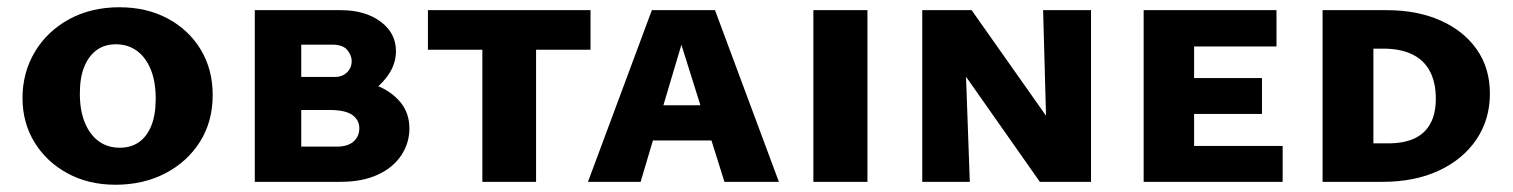

<svg xmlns="http://www.w3.org/2000/svg" viewBox="-20 -501 4169 529"><path d="M298 8Q224 8 166 -23.5Q108 -55 75 -109Q42 -163 42 -231Q42 -301 76 -358Q110 -415 170.5 -448Q231 -481 309 -481Q384 -481 442 -450Q500 -419 533 -364.5Q566 -310 566 -239Q566 -166 531 -110.5Q496 -55 435.5 -23.5Q375 8 298 8ZM310 -94Q341 -94 363 -109.5Q385 -125 397 -155Q409 -185 409 -229Q409 -277 395 -310.5Q381 -344 356.5 -361.5Q332 -379 299 -379Q269 -379 247 -363.5Q225 -348 212.5 -318Q200 -288 200 -243Q200 -196 214 -162.5Q228 -129 252.5 -111.5Q277 -94 310 -94Z M682 0V-473H919Q986 -473 1028.5 -441.5Q1071 -410 1071 -360Q1071 -324 1048 -292Q1025 -260 988 -239Q951 -218 908 -218L923 -282Q976 -282 1017.5 -265.5Q1059 -249 1083.5 -219Q1108 -189 1108 -147Q1108 -107 1085.5 -73Q1063 -39 1020.5 -19.5Q978 0 918 0ZM810 -97H908Q938 -97 954 -111Q970 -125 970 -148Q970 -170 951 -184Q932 -198 887 -198H785V-289H903Q923 -289 936 -301.5Q949 -314 949 -333Q949 -348 937 -363Q925 -378 895 -378H810Z M1309 0V-473H1457V0ZM1159 -364V-473H1607V-364Z M1600 0 1776 -473H1950L2126 0H1976L1841 -430H1873L1745 0ZM1704 -114 1738 -211H1968L2013 -114Z M2221 0V-473H2370V0Z M2521 0V-473H2635L2652 0ZM2903 0H2845L2576 -383V-473H2657L2896 -134ZM2986 -473V0H2867L2854 -473Z M3131 0V-473H3270V0ZM3181 0V-99H3514V0ZM3181 -187V-286H3457V-187ZM3181 -373V-473H3497V-373Z M3789 0H3624V-473H3801Q3885 -473 3949 -444.5Q4013 -416 4049 -364.5Q4085 -313 4085 -243Q4085 -172 4048 -117Q4011 -62 3944.5 -31Q3878 0 3789 0ZM3936 -229Q3936 -273 3920 -304Q3904 -335 3871.5 -351Q3839 -367 3791 -367H3764V-106H3804Q3848 -106 3877 -119.5Q3906 -133 3921 -160.5Q3936 -188 3936 -229Z"/></svg>

Font: Ysabeau SC ExtraBold
Style: Regular
Weight: 800
Designer: Christian Thalmann (Catharsis Fonts)
Version: Version 2.001;gftools[0.9.30]; featfreeze: smcp